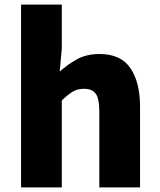

<svg xmlns="http://www.w3.org/2000/svg" viewBox="-20 -819 698 839"><path d="M72 0V-799H250V-607L241 -506Q272 -535 314.5 -559Q357 -583 415 -583Q508 -583 550 -521Q592 -459 592 -352V0H414V-330Q414 -389 398 -410Q382 -431 348 -431Q318 -431 297 -418Q276 -405 250 -380V0Z"/></svg>

Font: Source Han Sans TC Heavy
Style: Regular
Weight: 900
Designer: Ryoko NISHIZUKA Ë•øÂ°öÊ∂ºÂ≠ê (kana, bopomofo & ideographs); Paul D. Hunt (Latin, Greek & Cyrillic); Sandoll Communicatio
Foundry: Adobe
Version: Version 2.004;hotconv 1.0.118;makeotfexe 2.5.65603